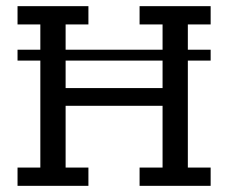

<svg xmlns="http://www.w3.org/2000/svg" viewBox="-20 -603 740 623"><path d="M36.9 -441.7H110.9V-523.7H36.9V-583H266.9V-523.7H192.9V-441.7H507.5V-523.7H432.9V-583H663.5V-523.7H589.5V-441.7H663.5V-406.4H589.5V-59.3H663.5V0H432.9V-59.3H507.5V-259.7H192.9V-59.3H266.9V0H36.9V-59.3H110.9V-406.4H36.9ZM192.9 -317.2H507.5V-406.4H192.9Z"/></svg>

Font: Rokkitt SemiBold
Style: Regular
Weight: 600
Designer: Vernon Adams
Foundry: Vernon Adams
Version: Version 3.103